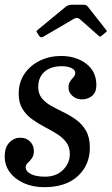

<svg xmlns="http://www.w3.org/2000/svg" viewBox="-28 -764 464 796"><path d="M261.5 -125.5Q261.5 -155 246 -175Q230.5 -195 206.5 -209.8Q182.5 -224.5 155.2 -238.8Q128 -253 104 -270.5Q80 -288 64.8 -313Q49.5 -338 49.5 -375Q49.5 -423.5 73.8 -458.5Q98 -493.5 138 -512.8Q178 -532 225 -532Q287 -532 329.2 -500Q371.5 -468 371.5 -411Q371.5 -381 353.8 -366.5Q336 -352 312 -352Q288 -352 272 -366.8Q256 -381.5 256 -400Q256 -417 263 -427Q270 -437 277 -444.5Q284 -452 284 -462Q284 -474 268.2 -481.8Q252.5 -489.5 228 -489.5Q182.5 -489.5 156.5 -466.5Q130.5 -443.5 130.5 -403.5Q130.5 -375 145.8 -356.5Q161 -338 185.5 -324.5Q210 -311 237.2 -297.8Q264.5 -284.5 289 -266.5Q313.5 -248.5 329 -221.2Q344.5 -194 344.5 -152Q344.5 -79.5 294.5 -33.8Q244.5 12 155.5 12Q108.5 12 71.2 -4.5Q34 -21 12.8 -49.8Q-8.5 -78.5 -8.5 -116Q-8.5 -152 10.2 -172.5Q29 -193 55.5 -193Q81.5 -193 97 -177Q112.5 -161 112.5 -137Q112 -118 103.5 -107Q95 -96 86.8 -88.2Q78.5 -80.5 78.5 -70.5Q78.5 -53.5 100 -42.5Q121.5 -31.5 158.5 -31.5Q205 -31.5 233.2 -59.5Q261.5 -87.5 261.5 -125.5ZM134.5 -615 127 -627Q122.5 -632.5 123.2 -634.5Q124 -636.5 130.5 -642L244.5 -736Q255 -744.5 272.5 -744.5H315Q325 -744.5 329 -742.5Q333 -740.5 336.5 -736L412 -640Q415 -636.5 415 -635Q415 -633.5 410 -629.5L395.5 -617.5Q389 -612 387 -612.2Q385 -612.5 379.5 -617L302.5 -685Q291.5 -694.5 277.5 -685.5L152 -612Q142 -605.5 134.5 -615Z"/></svg>

Font: Besley* Narrow
Style: Italic
Weight: 400
Width: 4
Italic angle: -13°
Designer: Owen Earl
Foundry: indestructible type*
Version: Version 3.000; ttfautohint (v1.8.3)